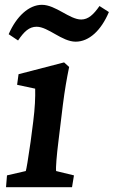

<svg xmlns="http://www.w3.org/2000/svg" viewBox="-20 -777 472 797"><path d="M5 0H279L287 -49L213 -67C211 -79 215 -131 223 -194L241 -342C249 -405 257 -450 267 -499L246 -518L57 -469L51 -425L126 -409C127 -374 125 -328 118 -273L107 -188C96 -112 90 -76 87 -67L9 -49ZM16 -635 55 -609C80 -646 101 -666 132 -666C180 -666 237 -604 294 -604C350 -604 400 -651 432 -727L393 -752C368 -716 346 -696 317 -696C269 -696 211 -757 154 -757C100 -757 48 -709 16 -635Z"/></svg>

Font: TPK Tissa Web SemiBold
Style: Italic
Weight: 600
Italic angle: -7°
Designer: Jacques Le Bailly, Suppakit Chalermlarp | Katatrad Co.,Ltd.
Foundry: Jacques Le Bailly, Cadson Demak Co.,Ltd.
Version: Version 5.000;Glyphs 3.1.2 (3151)